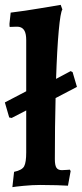

<svg xmlns="http://www.w3.org/2000/svg" viewBox="-22 -762 338 791"><path d="M266 -63 269 -57 258 3Q246 2 212 1Q178 0 143 0Q112 0 76 3.5Q40 7 29 9L36 -54Q69 -61 77.5 -77Q86 -93 86 -134V-307L26 -276L16 -278L-2 -340L86 -386V-597Q86 -622 79 -635Q72 -648 58 -651Q54 -652 45 -652L18 -651Q17 -655 17 -664L22 -710Q80 -717 144.5 -728Q209 -739 228 -742L235 -723Q227 -712 220 -635.5Q213 -559 209 -437L269 -469L277 -465L295 -404L207 -358Q204 -243 204 -106Q204 -81 210.5 -71Q217 -61 233 -61Q242 -61 252 -62Q262 -63 266 -63Z"/></svg>

Font: Sahitya
Style: Bold
Weight: 700
Designer: Juan Pablo del Peral
Foundry: Juan Pablo del Peral (http://www.huertatipografica.com)
Version: Version 1.001;PS 001.000;hotconv 1.0.70;makeotf.lib2.5.58329